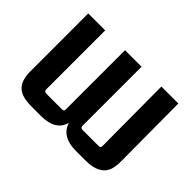

<svg xmlns="http://www.w3.org/2000/svg" viewBox="-101 -677 883 883"><g transform="rotate(45 341.0 -235.5)"><path d="M229.5 8.8Q321.3 7.8 339.8 -59.6Q361.3 7.8 450.2 8.8H516.6Q605.5 8.8 627 -47.9Q634.8 -70.3 634.8 -103.5L632.8 -478.5H522.5L524.4 -92.8Q524.4 -81.1 512.7 -81.1H405.3Q394.5 -83 393.6 -92.8V-478.5H286.1V-92.8Q286.1 -81.1 274.4 -81.1H168.9Q158.2 -83 157.2 -92.8V-478.5H46.9V-100.6Q46.9 -19.5 102.5 0Q127 8.8 165 8.8Z"/></g></svg>

Font: Gemunu Libre
Style: Bold
Weight: 700
Designer: Pushpananda Ekanayake, Sol Matas, Kosala Senevirathne
Foundry: Mooniak
Version: Version 1.001